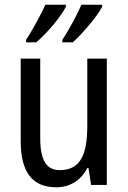

<svg xmlns="http://www.w3.org/2000/svg" viewBox="-20 -786 545 816"><path d="M414 -757V-766H326C312 -732 274 -660 245 -617V-606H289C329 -641 392 -715 414 -757ZM260 -757V-766H173C156 -729 121 -662 91 -617V-606H134C181 -646 238 -714 260 -757ZM434 -537H351V-253C351 -126 321 -63 233 -63C177 -63 151 -106 151 -199V-537H68V-186C68 -62 112 10 219 10C275 10 324 -18 351 -72H356L367 0H434Z"/></svg>

Font: Noto Sans Devanagari UI Condensed
Style: Regular
Weight: 400
Width: 3
Designer: Jelle Bosma - Monotype Design Team
Foundry: Monotype Imaging Inc.
Version: Version 2.004